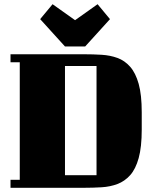

<svg xmlns="http://www.w3.org/2000/svg" viewBox="-20 -893 714 913"><path d="M379 0H30V-38H74V-597H30V-635H379Q423 -635 463.5 -632.5Q504 -630 538.5 -617.5Q573 -605 599 -575.5Q625 -546 639.5 -494Q654 -442 654 -359V-277Q654 -194 639.5 -141.5Q625 -89 599 -60Q573 -31 538.5 -18Q504 -5 463.5 -2.5Q423 0 379 0ZM439 -60V-579H289V-60ZM503 -802 385 -672H289L171 -802L230 -873L337 -797L444 -873Z"/></svg>

Font: Unlock
Style: Regular
Weight: 400
Designer: Eduardo Rodriguez Tunni
Foundry: Eduardo Rodriguez Tunni
Version: Version 1.003; ttfautohint (v1.8.4.7-5d5b);gftools[0.9.23]